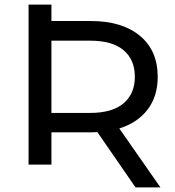

<svg xmlns="http://www.w3.org/2000/svg" viewBox="-20 -720 767 840"><path d="M105 0V-700H205V-628H378Q514 -628 592 -563.5Q670 -499 670 -384Q670 -299 626 -241Q582 -183 502 -158L682 100H573L406 -142Q392 -141 378 -141H205V0ZM205 -542V-226H375Q471 -226 520.5 -268Q570 -310 570 -384Q570 -459 520.5 -500.5Q471 -542 375 -542Z"/></svg>

Font: Montserrat Medium
Style: Regular
Weight: 500
Designer: Julieta Ulanovsky
Foundry: Julieta Ulanovsky
Version: Version 9.000; ttfautohint (v1.8.4.7-5d5b)